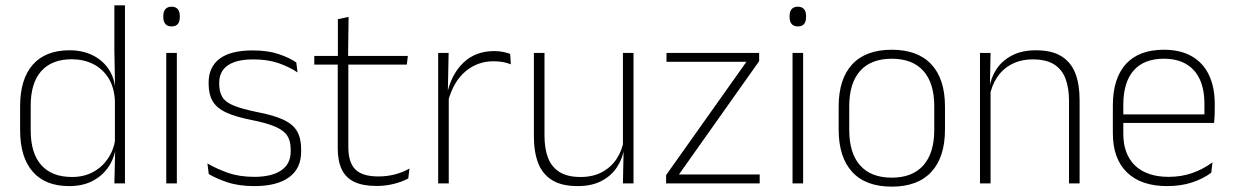

<svg xmlns="http://www.w3.org/2000/svg" viewBox="-20 -684 4598 716"><path d="M237.5 10Q149 10 102 -43.8Q55 -97.5 55 -199V-287.5Q55 -389 102.2 -442.8Q149.5 -496.5 239.5 -496.5Q288 -496.5 325.8 -477.8Q363.5 -459 385.8 -425.2Q408 -391.5 410.5 -345.5H423.5L408.5 -309.5Q405.5 -360.5 383.5 -394.5Q361.5 -428.5 326.2 -445.8Q291 -463 247.5 -463Q173.5 -463 134 -419Q94.5 -375 94.5 -290V-197.5Q94.5 -112.5 134 -68.2Q173.5 -24 248.5 -24Q292 -24 325.8 -41.8Q359.5 -59.5 381.5 -91.2Q403.5 -123 410 -164.5L423 -132.5H411.5Q406 -93 384 -60.8Q362 -28.5 325.2 -9.2Q288.5 10 237.5 10ZM406.5 0 409.5 -126.5 408.5 -140V-347L409 -359L406.5 -497.5V-664H446V0Z M600 0V-486.5H639.5V0ZM620 -585.5Q604.5 -585.5 596.8 -594.5Q589 -603.5 589 -620.5V-624.5Q589 -641 596.8 -650Q604.5 -659 620 -659Q635 -659 642.8 -650Q650.5 -641 650.5 -624.5V-620.5Q650.5 -603 642.8 -594.2Q635 -585.5 620 -585.5Z M929 10Q870.5 10 828 -4.2Q785.5 -18.5 758.5 -35L753.5 -74.5Q789.5 -53.5 831.5 -39Q873.5 -24.5 928.5 -24.5Q993 -24.5 1028.5 -48.5Q1064 -72.5 1064 -119V-127Q1064 -157 1052 -176.8Q1040 -196.5 1009 -210.5Q978 -224.5 920.5 -236Q859 -248 823.5 -264.5Q788 -281 773 -306.8Q758 -332.5 758 -371.5V-376Q758 -434 799 -465Q840 -496 922.5 -496Q979 -496 1019.5 -482.2Q1060 -468.5 1085 -451L1089.5 -414Q1058 -435 1017.8 -448.8Q977.5 -462.5 924.5 -462.5Q880.5 -462.5 852.5 -452Q824.5 -441.5 811 -422.2Q797.5 -403 797.5 -376V-371.5Q797.5 -340.5 809.8 -321.2Q822 -302 852.8 -289.8Q883.5 -277.5 937 -266.5Q1000.5 -254.5 1036.8 -237.5Q1073 -220.5 1088 -194.2Q1103 -168 1103 -128.5V-118.5Q1103 -55.5 1057.8 -22.8Q1012.5 10 929 10Z M1384.5 9.5Q1333 9.5 1301.2 -5.8Q1269.5 -21 1254.5 -52.2Q1239.5 -83.5 1239.5 -130.5V-459H1279V-134.5Q1279 -79 1304.8 -52.5Q1330.5 -26 1391.5 -26Q1422 -26 1451.2 -33.2Q1480.5 -40.5 1507 -55.5L1502.5 -18.5Q1479.5 -6 1448.2 1.8Q1417 9.5 1384.5 9.5ZM1152 -443V-475.5H1501L1497 -443ZM1240 -469.5V-612.5L1280 -621L1278 -469.5Z M1650.5 -305 1637.5 -334 1648 -337.5Q1664.5 -409.5 1709.5 -451.5Q1754.5 -493.5 1822.5 -493.5Q1842 -493.5 1857 -490.2Q1872 -487 1882.5 -483L1885 -444Q1872.5 -449.5 1856 -452.5Q1839.5 -455.5 1820 -455.5Q1760.5 -455.5 1715.5 -417.5Q1670.5 -379.5 1650.5 -305ZM1614 0V-486.5H1653L1650 -338L1653.5 -334.5V0Z M2010.5 -486.5V-178.5Q2010.5 -130.5 2023.5 -96Q2036.5 -61.5 2066 -42.8Q2095.5 -24 2145 -24Q2191 -24 2224.8 -42Q2258.5 -60 2279.2 -91.2Q2300 -122.5 2306.5 -162.5L2317.5 -130.5H2307.5Q2302 -93 2281 -60.8Q2260 -28.5 2223.2 -9.2Q2186.5 10 2134 10Q2075 10 2039 -12.2Q2003 -34.5 1987 -75.8Q1971 -117 1971 -175V-486.5ZM2342.5 -486.5V0H2303L2305.5 -123.5L2303 -125.5V-486.5Z M2813 -33.5V0H2464V-31L2763.5 -453.5H2465.5V-486.5H2811V-456L2512 -33.5Z M2935.5 0V-486.5H2975V0ZM2955.5 -585.5Q2940 -585.5 2932.2 -594.5Q2924.5 -603.5 2924.5 -620.5V-624.5Q2924.5 -641 2932.2 -650Q2940 -659 2955.5 -659Q2970.5 -659 2978.2 -650Q2986 -641 2986 -624.5V-620.5Q2986 -603 2978.2 -594.2Q2970.5 -585.5 2955.5 -585.5Z M3305.5 12Q3208 12 3157.8 -43Q3107.5 -98 3107.5 -201V-286.5Q3107.5 -389.5 3158 -444Q3208.5 -498.5 3305.5 -498.5Q3402.5 -498.5 3453.2 -444Q3504 -389.5 3504 -286.5V-201Q3504 -98 3453.2 -43Q3402.5 12 3305.5 12ZM3305.5 -21.5Q3382.5 -21.5 3423.2 -67.2Q3464 -113 3464 -199.5V-288Q3464 -374 3423.5 -419.5Q3383 -465 3305.5 -465Q3228 -465 3187.5 -419.5Q3147 -374 3147 -288V-199.5Q3147 -113 3187.5 -67.2Q3228 -21.5 3305.5 -21.5Z M3966.5 0V-308Q3966.5 -356 3953.5 -390.5Q3940.5 -425 3911 -443.8Q3881.5 -462.5 3832 -462.5Q3786.5 -462.5 3752.5 -444.5Q3718.5 -426.5 3698 -395.2Q3677.5 -364 3670.5 -324L3659.5 -356H3669.5Q3675 -394 3696 -426Q3717 -458 3754 -477.2Q3791 -496.5 3843 -496.5Q3902.5 -496.5 3938.2 -474.2Q3974 -452 3990 -410.8Q4006 -369.5 4006 -311.5V0ZM3634.5 0V-486.5H3674L3671.5 -362.5L3674 -361V0Z M4333 10Q4235 10 4182.5 -41.2Q4130 -92.5 4130 -187V-290.5Q4130 -391.5 4178.5 -445Q4227 -498.5 4320 -498.5Q4382 -498.5 4424.2 -474.2Q4466.5 -450 4488.2 -404.8Q4510 -359.5 4510 -295.5V-278Q4510 -265.5 4509.5 -252.8Q4509 -240 4507.5 -225.5H4471Q4471.5 -245.5 4471.5 -263.2Q4471.5 -281 4471.5 -296Q4471.5 -350.5 4454.2 -388Q4437 -425.5 4403.2 -445.2Q4369.5 -465 4320 -465Q4246 -465 4207.5 -421Q4169 -377 4169 -293V-245V-239V-184.5Q4169 -147 4180 -117.5Q4191 -88 4212.2 -67.2Q4233.5 -46.5 4265 -35.5Q4296.5 -24.5 4338 -24.5Q4385 -24.5 4425.5 -38.5Q4466 -52.5 4501.5 -78.5L4497 -40Q4466.5 -17 4424.8 -3.5Q4383 10 4333 10ZM4150 -225.5V-257.5H4497.5V-225.5Z"/></svg>

Font: Anek Odia Medium ExtraLight
Style: Regular
Weight: 250
Version: Version 1.003